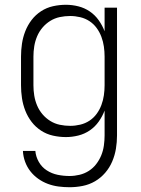

<svg xmlns="http://www.w3.org/2000/svg" viewBox="-20 -562 590 804"><path d="M271 222Q248 222 225 219Q202 216 180.5 208Q159 200 140 186.5Q121 173 107 155Q93 137 85 115Q77 93 76 70H128Q130 94 142.5 116Q155 138 176 151.5Q197 165 221.5 170Q246 175 271 175Q292 175 313 170Q334 165 352 153.5Q370 142 383 125Q396 108 404 88.5Q412 69 415 47.5Q418 26 418 5V-99Q409 -75 393.5 -53Q378 -31 356 -16Q334 -1 308 5.5Q282 12 256 12Q229 12 202 6Q175 0 152 -15Q129 -30 112.5 -51.5Q96 -73 86 -98.5Q76 -124 72 -151Q68 -178 68 -205V-325Q68 -352 72 -379Q76 -406 86 -431.5Q96 -457 112.5 -478.5Q129 -500 152 -515Q175 -530 202 -536Q229 -542 256 -542Q282 -542 308 -535.5Q334 -529 356 -514Q378 -499 393.5 -477Q409 -455 418 -431V-530H470V5Q470 33 465.5 60.5Q461 88 450 114Q439 140 420.5 161.5Q402 183 378 197Q354 211 326.5 216.5Q299 222 271 222ZM274 -35Q295 -35 316 -40Q337 -45 354.5 -56.5Q372 -68 384.5 -85Q397 -102 404.5 -122Q412 -142 415 -163Q418 -184 418 -205V-325Q418 -346 415 -367Q412 -388 404.5 -408Q397 -428 384.5 -445Q372 -462 354.5 -473.5Q337 -485 316 -490Q295 -495 274 -495Q252 -495 230.5 -490.5Q209 -486 190.5 -474.5Q172 -463 158 -446.5Q144 -430 135.5 -410Q127 -390 123.5 -368.5Q120 -347 120 -325V-205Q120 -183 123.5 -161.5Q127 -140 135.5 -120Q144 -100 158 -83.5Q172 -67 190.5 -55.5Q209 -44 230.5 -39.5Q252 -35 274 -35Z"/></svg>

Font: Lode Dark Term
Style: Regular
Weight: 400
Monospace: yes
Designer: Belleve Invis
Foundry: Belleve Invis
Version: Version 29.2.0